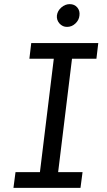

<svg xmlns="http://www.w3.org/2000/svg" viewBox="-20 -908 516 928"><path d="M45 0 55 -76H173L240 -624H122L131 -700H455L446 -624H328L261 -76H379L369 0ZM304 -778Q282 -778 267.5 -794.5Q253 -811 255 -833Q258 -856 276.5 -872Q295 -888 317 -888Q340 -888 353.5 -872Q367 -856 364 -833Q362 -811 344.5 -794.5Q327 -778 304 -778Z"/></svg>

Font: Inclusive Sans
Style: Italic
Weight: 400
Italic angle: -7°
Designer: Olivia King
Foundry: Olivia King
Version: Version 2.004